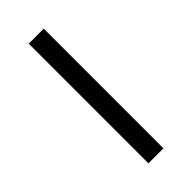

<svg xmlns="http://www.w3.org/2000/svg" viewBox="-317 -936 1184 1184"><g transform="rotate(-45 275.5 -344.0)"><path d="M210 178H341V-866H210Z"/></g></svg>

Font: Noto Sans Malayalam UI Condensed Black
Style: Regular
Weight: 900
Width: 3
Designer: Jelle Bosma - Monotype Design Team
Foundry: Monotype Imaging Inc.
Version: Version 2.104